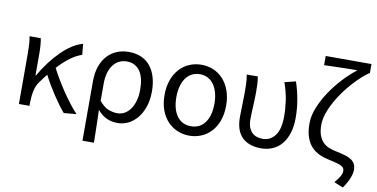

<svg xmlns="http://www.w3.org/2000/svg" viewBox="-89 -1055 2981 1520"><g transform="rotate(10 1401.5 -295.0)"><path d="M454 9Q432 -16 408.5 -48.5Q385 -81 361 -117Q337 -153 314.5 -191Q292 -229 273 -267Q260 -251 247.5 -234.5Q235 -218 222 -200Q197 -167 187.5 -124.5Q178 -82 177 -28V0H92V-394Q92 -427 90.5 -467Q89 -507 82 -543H172Q177 -521 179.5 -486.5Q182 -452 182 -416V-246H186Q218 -302 256.5 -353.5Q295 -405 336.5 -446.5Q378 -488 422 -517Q466 -546 510 -557L518 -470Q430 -442 329 -332Q349 -292 375.5 -247.5Q402 -203 431.5 -159Q461 -115 492.5 -74Q524 -33 555 0Z M638 -278Q638 -348 657 -400.5Q676 -453 708.5 -487.5Q741 -522 784.5 -539.5Q828 -557 878 -557Q935 -557 978.5 -538Q1022 -519 1051.5 -483Q1081 -447 1096.5 -395.5Q1112 -344 1112 -280Q1112 -210 1093 -155.5Q1074 -101 1042.5 -63.5Q1011 -26 971 -6.5Q931 13 888 13Q843 13 802.5 -3.5Q762 -20 724 -64Q725 -27 726 5Q727 37 727.5 68Q728 99 729 131Q730 163 730 199H638ZM872 -63Q902 -63 929 -78Q956 -93 975.5 -120.5Q995 -148 1006.5 -188Q1018 -228 1018 -279Q1018 -324 1009.5 -361Q1001 -398 983.5 -424.5Q966 -451 939 -465.5Q912 -480 874 -480Q844 -480 817 -467.5Q790 -455 769.5 -429.5Q749 -404 737 -365.5Q725 -327 725 -276V-137Q763 -91 800 -77Q837 -63 872 -63Z M1463 13Q1412 13 1367 -6Q1322 -25 1288 -61Q1254 -97 1234.5 -150Q1215 -203 1215 -271Q1215 -339 1234.5 -392.5Q1254 -446 1288 -482.5Q1322 -519 1367 -538Q1412 -557 1463 -557Q1514 -557 1559 -538Q1604 -519 1637.5 -482.5Q1671 -446 1690.5 -392.5Q1710 -339 1710 -271Q1710 -203 1690.5 -150Q1671 -97 1637.5 -61Q1604 -25 1559 -6Q1514 13 1463 13ZM1463 -63Q1536 -63 1576 -119Q1616 -175 1616 -271Q1616 -318 1605.5 -357Q1595 -396 1575.5 -423.5Q1556 -451 1527.5 -466Q1499 -481 1463 -481Q1427 -481 1398.5 -466Q1370 -451 1350.5 -423.5Q1331 -396 1320.5 -357Q1310 -318 1310 -271Q1310 -175 1350 -119Q1390 -63 1463 -63Z M2039 13Q1942 13 1887.5 -40Q1833 -93 1833 -202Q1833 -250 1835 -298Q1837 -346 1837 -394Q1837 -427 1836 -463.5Q1835 -500 1828 -543H1917Q1922 -514 1923.5 -483Q1925 -452 1925 -416Q1925 -393 1924 -365Q1923 -337 1921.5 -308Q1920 -279 1919 -250Q1918 -221 1918 -196Q1918 -160 1928 -134.5Q1938 -109 1954.5 -93Q1971 -77 1993.5 -70Q2016 -63 2040 -63Q2099 -63 2138 -112.5Q2177 -162 2177 -268Q2177 -331 2167.5 -395.5Q2158 -460 2132 -535L2221 -557Q2269 -414 2269 -271Q2269 -202 2252 -149Q2235 -96 2205 -60Q2175 -24 2132.5 -5.5Q2090 13 2039 13Z M2659 176Q2674 158 2684 144.5Q2694 131 2700.5 119.5Q2707 108 2710 98Q2713 88 2713 77Q2713 65 2708 55.5Q2703 46 2689 38.5Q2675 31 2651 24Q2627 17 2588 9Q2547 1 2510 -15.5Q2473 -32 2445 -61Q2417 -90 2400.5 -135.5Q2384 -181 2384 -248Q2384 -311 2412 -379Q2440 -447 2483.5 -511.5Q2527 -576 2580.5 -632.5Q2634 -689 2685 -728Q2661 -728 2626.5 -727.5Q2592 -727 2554.5 -726Q2517 -725 2481 -724Q2445 -723 2418 -722V-796H2786V-722H2781Q2729 -685 2675.5 -628.5Q2622 -572 2578 -507.5Q2534 -443 2506 -376.5Q2478 -310 2478 -253Q2478 -205 2489.5 -172Q2501 -139 2522 -117Q2543 -95 2573 -83Q2603 -71 2641 -64Q2680 -56 2709 -47Q2738 -38 2757 -24.5Q2776 -11 2785.5 8.5Q2795 28 2795 56Q2795 81 2780 120Q2765 159 2732 206Z"/></g></svg>

Font: SpoqaHanSansJP-Regular
Style: Regular
Weight: 400
Designer: [Source Han Sans]
Ryoko NISHIZUKA  (kana & ideographs); Paul D. Hunt (Latin, Greek & Cyrillic); Wenlong ZHANG  (bopomofo
Foundry: Spoqa (http://bi.spoqa.com)
Version: Version 1.002.20150607